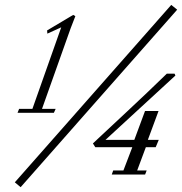

<svg xmlns="http://www.w3.org/2000/svg" viewBox="-20 -718 749 790"><path d="M64.9 52.2 41 32.2 684.6 -697.8 709 -678.2ZM52.2 -253.9 58.6 -270H113.3L231.9 -605.5L174.8 -579.6L173.8 -592.8L281.2 -656.7L290 -651.4Q273.4 -609.4 270.5 -601.1L152.8 -270H209L201.7 -253.9ZM439.9 0 445.8 -16.6H487.8L524.4 -112.3H372.1L362.3 -127.9L502.4 -258.8Q588.4 -338.9 666.5 -415H698.2L701.7 -407.2L414.1 -142.6H532.7L576.7 -261.2H632.3L588.4 -142.6H633.3L620.6 -112.3H580.1L544.4 -16.6H583.5L577.1 0Z"/></svg>

Font: Elstob ExtraLight
Style: Italic
Weight: 200
Italic angle: -20°
Designer: Peter S. Baker
Version: Version 1.015